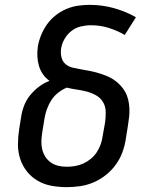

<svg xmlns="http://www.w3.org/2000/svg" viewBox="-20 -763 640 791"><path d="M255 8Q223 8 192.5 2.5Q162 -3 136 -18Q110 -33 91.5 -56Q73 -79 63.5 -107.5Q54 -136 54 -167.5Q54 -199 59 -231L68 -287Q72 -310 81 -332Q90 -354 106 -373Q122 -392 141.5 -406.5Q161 -421 184 -430Q168 -441 157 -457Q146 -473 140.5 -491.5Q135 -510 134 -530.5Q133 -551 136 -572Q140 -595 149.5 -618.5Q159 -642 174 -663Q189 -684 209.5 -700Q230 -716 253.5 -726Q277 -736 301.5 -739.5Q326 -743 349 -743Q401 -743 449.5 -729.5Q498 -716 540 -692L494 -619Q463 -637 428 -648Q393 -659 355 -659Q334 -659 313 -654Q292 -649 275 -636Q258 -623 246.5 -603.5Q235 -584 232 -564Q229 -546 233 -528Q237 -510 250 -499Q263 -488 280.5 -484Q298 -480 316 -477Q334 -474 351.5 -470.5Q369 -467 385.5 -462Q402 -457 418.5 -450.5Q435 -444 449 -434.5Q463 -425 475 -412.5Q487 -400 495.5 -385Q504 -370 508 -353Q512 -336 513 -318Q514 -300 512 -281.5Q510 -263 507 -245L498 -189Q494 -162 484 -135Q474 -108 456.5 -84Q439 -60 415.5 -41.5Q392 -23 365 -11.5Q338 0 310 4Q282 8 255 8ZM255 -76Q272 -76 289.5 -79Q307 -82 323.5 -89.5Q340 -97 354.5 -109Q369 -121 379 -136.5Q389 -152 395 -169Q401 -186 403 -203L413 -259Q416 -281 415.5 -302.5Q415 -324 405 -341.5Q395 -359 377 -369.5Q359 -380 338.5 -385.5Q318 -391 296.5 -394Q275 -397 255 -402Q236 -394 219 -380.5Q202 -367 191 -349.5Q180 -332 173 -312.5Q166 -293 163 -273L154 -217Q151 -199 150.5 -181.5Q150 -164 154 -147.5Q158 -131 167 -117Q176 -103 189.5 -93.5Q203 -84 220 -80Q237 -76 255 -76Z"/></svg>

Font: Iosevka Custom Medium
Style: Italic
Weight: 500
Italic angle: -9°
Designer: Belleve Invis
Foundry: Belleve Invis
Version: Version 27.0.1